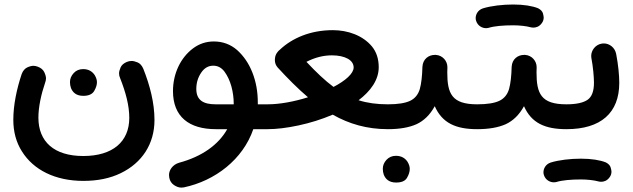

<svg xmlns="http://www.w3.org/2000/svg" viewBox="-20 -540 2807 852"><path d="M350.1 262.7C413.1 262.7 468.3 251.5 515.6 228.5C610.4 182.6 665.5 98.6 665.5 -7.3C665.5 -83 645.5 -160.6 615.7 -235.4C609.4 -249.5 601.1 -258.8 590.3 -263.2C579.6 -267.6 570.8 -269.5 564 -269.5C556.6 -269.5 549.8 -268.1 542.5 -265.1C528.8 -259.3 519.5 -251 515.1 -240.7C510.7 -230.5 508.3 -221.7 508.3 -214.4C508.3 -207 509.8 -200.2 513.2 -192.9C538.1 -129.9 553.7 -71.3 553.7 -17.1C553.7 88.9 480 152.3 349.6 152.3C220.2 152.3 150.4 88.9 150.4 -18.1C150.4 -64.9 162.6 -121.6 180.2 -172.9C182.6 -179.2 184.1 -186 184.1 -192.4C184.1 -199.7 181.6 -209 176.3 -220.2C170.9 -231 161.6 -238.8 147.5 -244.1C141.1 -246.6 134.3 -248 127.9 -248C120.6 -248 111.3 -245.6 100.6 -240.7C89.8 -235.4 81.5 -225.6 76.2 -211.4C54.2 -145.5 39.1 -74.2 39.1 -8.3C39.1 44.9 51.8 91.8 77.6 132.3C128.9 213.9 224.6 262.7 350.1 262.7ZM290.5 -175.8C290.5 -166.5 292 -157.7 294.9 -149.4C302.2 -131.3 316.9 -114.7 349.6 -114.7C373.5 -114.7 389.6 -122.1 397.9 -136.2C406.2 -150.4 410.2 -163.1 410.2 -175.3C410.2 -185.5 406.7 -195.8 400.4 -206.5C390.6 -221.7 374 -233.4 349.1 -233.4C332 -233.4 317.9 -227.5 307.1 -215.8C295.9 -203.6 290.5 -190.4 290.5 -175.8Z M988.3 33.2C949.7 102.1 876.5 154.8 774.9 182.1C746.1 190.4 730 214.8 730 236.3C730 239.7 730.5 243.7 731 247.6C733.4 262.2 740.7 273.4 752 281.2C763.2 288.6 773.9 292.5 784.7 292.5C788.6 292.5 792.5 292 795.9 291.5C935.1 262.2 1058.1 167 1104 33.2H1167.5C1182.6 33.2 1195.8 27.8 1206.5 17.1C1217.3 5.9 1222.7 -6.8 1222.7 -22C1222.7 -52.7 1198.2 -77.1 1167.5 -77.1H1124V-85.4C1124 -132.8 1116.2 -176.8 1100.1 -217.8C1084 -258.8 1061 -292 1032.2 -317.9C1002.9 -343.3 968.3 -356 928.7 -356C894.5 -356 863.8 -345.7 836.4 -325.2C781.7 -284.2 747.6 -213.9 747.6 -135.7C747.6 -22.5 818.4 33.2 938 33.2ZM937 -77.1C883.8 -77.1 851.1 -94.2 851.1 -145.5C851.1 -172.4 858.4 -196.3 872.6 -217.3C886.7 -238.3 904.3 -248.5 926.3 -248.5C946.3 -248.5 962.9 -239.7 976.1 -222.2C989.3 -204.1 999.5 -182.6 1006.8 -156.7C1013.7 -130.9 1017.1 -105.5 1017.1 -81.5V-77.1Z M1111.8 -22C1111.8 -6.8 1117.2 5.9 1128.4 17.1C1139.6 27.8 1152.3 33.2 1167.5 33.2C1206.5 33.2 1252.4 27.8 1304.7 16.6C1356.9 5.4 1407.2 -10.3 1456.5 -31.2C1528.8 9.8 1607.9 33.2 1701.2 33.2H1701.7C1716.8 33.2 1730 27.8 1740.7 17.1C1751.5 5.9 1756.8 -6.8 1756.8 -22C1756.8 -52.7 1732.4 -77.1 1701.7 -77.1H1701.2C1652.3 -77.1 1608.9 -83 1571.3 -95.2C1624.5 -135.7 1660.6 -185.1 1660.6 -241.7C1660.6 -278.8 1650.4 -309.6 1630.4 -334C1589.8 -382.8 1523.4 -406.2 1457 -406.2C1356.9 -406.2 1275.9 -370.6 1221.7 -319.3L1221.2 -318.8C1217.3 -315.9 1213.9 -312.5 1210.9 -308.1C1204.6 -300.3 1201.2 -291.5 1200.2 -281.2C1199.7 -278.8 1199.7 -275.9 1199.7 -273.4C1199.7 -260.7 1204.1 -249.5 1212.4 -240.2C1257.3 -191.4 1301.3 -147 1346.7 -108.4C1286.6 -89.4 1222.2 -77.1 1167.5 -77.1C1136.7 -77.1 1111.8 -52.7 1111.8 -22ZM1452.6 -294.4C1510.7 -294.4 1549.3 -273.4 1549.3 -240.7C1549.3 -213.9 1513.2 -182.1 1460 -154.3C1422.4 -182.1 1383.3 -219.2 1339.8 -265.6C1377 -284.7 1414.6 -294.4 1452.6 -294.4Z M1646 -22C1646 -6.8 1651.4 5.9 1662.6 17.1C1673.8 27.8 1686.5 33.2 1701.7 33.2C1752.9 33.2 1794.9 25.9 1828.1 11.2C1860.8 -3.9 1888.2 -30.3 1909.2 -68.8C1941.9 5.4 2002 33.2 2097.2 33.2H2097.7C2112.8 33.2 2126 27.8 2136.7 17.1C2147.5 5.9 2152.8 -6.8 2152.8 -22C2152.8 -52.7 2128.4 -77.1 2097.7 -77.1H2097.2C1984.4 -77.1 1964.8 -125 1964.8 -219.2C1964.8 -225.1 1964.8 -231.4 1965.3 -237.8V-242.7C1965.3 -268.6 1944.8 -294.4 1914.1 -296.4H1909.7C1882.3 -296.4 1856.4 -278.3 1854.5 -243.7C1853.5 -202.1 1849.6 -168.9 1842.8 -144.5C1835.4 -120.1 1821.3 -103 1800.3 -92.8C1778.8 -82.5 1746.1 -77.1 1701.7 -77.1C1686.5 -77.1 1673.8 -71.8 1662.6 -61C1651.4 -50.3 1646 -37.1 1646 -22ZM1678.7 209C1678.7 218.3 1680.2 227.1 1683.1 235.4C1690.4 253.4 1705.1 270 1737.8 270C1761.7 270 1777.8 263.2 1786.1 249C1794.4 234.9 1798.3 221.7 1798.3 209.5C1798.3 199.2 1794.9 189 1788.6 178.2C1778.8 163.1 1762.2 151.4 1737.3 151.4C1720.2 151.4 1706.1 157.2 1694.8 169.4C1684.1 181.2 1678.7 194.3 1678.7 209Z M2042 -22C2042 -6.8 2047.4 5.9 2058.6 17.1C2069.8 27.8 2082.5 33.2 2097.7 33.2C2148.9 33.2 2190.9 25.9 2224.1 11.2C2256.8 -3.9 2284.2 -30.3 2305.2 -68.8C2337.9 5.4 2397.9 33.2 2493.2 33.2H2493.7C2508.8 33.2 2522 27.8 2532.7 17.1C2543.5 5.9 2548.8 -6.8 2548.8 -22C2548.8 -52.7 2524.4 -77.1 2493.7 -77.1H2493.2C2380.4 -77.1 2360.8 -125 2360.8 -219.2C2360.8 -225.1 2360.8 -231.4 2361.3 -237.8V-242.7C2361.3 -268.6 2340.8 -294.4 2310.1 -296.4H2305.7C2278.3 -296.4 2252.4 -278.3 2250.5 -243.7C2249.5 -202.1 2245.6 -168.9 2238.8 -144.5C2231.4 -120.1 2217.3 -103 2196.3 -92.8C2174.8 -82.5 2142.1 -77.1 2097.7 -77.1C2082.5 -77.1 2069.8 -71.8 2058.6 -61C2047.4 -50.3 2042 -37.1 2042 -22ZM2092.8 -447.3C2100.1 -424.3 2121.1 -415 2136.2 -415C2140.6 -415 2144.5 -415.5 2148.4 -416.5C2173.3 -424.3 2212.9 -427.7 2257.3 -427.7C2285.2 -427.7 2315.9 -424.3 2335 -418.9C2338.9 -418 2342.8 -417.5 2346.7 -417.5C2356.9 -417.5 2372.6 -420.4 2384.8 -438C2390.1 -445.3 2392.6 -453.6 2392.6 -462.4C2392.6 -465.8 2391.6 -472.2 2389.2 -481C2386.7 -489.3 2379.9 -497.1 2367.7 -503.4C2341.8 -513.7 2303.7 -520 2257.3 -520C2210.4 -520 2159.7 -514.2 2123 -502.9C2099.1 -495.1 2090.8 -474.1 2090.8 -460C2090.8 -455.6 2091.3 -451.7 2092.8 -447.3Z M2438.5 -22C2438.5 -6.8 2443.8 5.9 2454.6 17.1C2465.8 27.8 2478.5 33.2 2493.7 33.2C2646.5 33.2 2728 -39.1 2728 -172.4C2728 -205.6 2723.6 -251.5 2714.4 -299.8C2709 -329.6 2683.6 -347.2 2660.2 -347.2C2657.2 -347.2 2654.3 -347.2 2651.4 -346.7C2621.6 -342.3 2603.5 -315.9 2603.5 -292C2603.5 -289.6 2603.5 -286.6 2604 -284.2C2611.8 -243.2 2615.7 -198.7 2615.7 -172.9C2615.7 -135.7 2606.4 -110.4 2587.4 -97.2C2568.4 -84 2537.1 -77.1 2493.7 -77.1C2478.5 -77.1 2465.8 -71.8 2454.6 -61C2443.8 -50.3 2438.5 -37.1 2438.5 -22ZM2393.6 236.8C2400.9 259.8 2421.9 269 2437 269C2441.4 269 2445.3 268.6 2449.2 267.6C2474.1 259.8 2513.7 256.3 2558.1 256.3C2585.9 256.3 2616.7 259.8 2635.7 265.1C2639.6 266.1 2643.6 266.6 2647.5 266.6C2657.7 266.6 2673.3 263.7 2685.5 246.1C2690.9 238.8 2693.4 230.5 2693.4 221.7C2693.4 218.3 2692.4 211.9 2689.9 203.6C2687.5 194.8 2680.7 187 2668.5 180.7C2642.6 170.4 2604.5 164.1 2558.1 164.1C2511.2 164.1 2460.4 169.9 2423.8 181.2C2399.9 189 2391.6 210 2391.6 224.1C2391.6 228.5 2392.1 232.4 2393.6 236.8Z"/></svg>

Font: Mikhak SemiBold
Style: Regular
Weight: 600
Designer: Amin Abedi
Version: Version 3.2